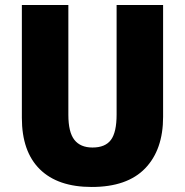

<svg xmlns="http://www.w3.org/2000/svg" viewBox="-20 -734 735 764"><path d="M629 -269Q629 -138 557.5 -64Q486 10 345 10Q210 10 138.5 -60.5Q67 -131 67 -265V-714H252V-277Q252 -208 276 -177.5Q300 -147 348 -147Q399 -147 421.5 -177.5Q444 -208 444 -278V-714H629Z"/></svg>

Font: Noto Sans Lao SemiCondensed Black
Style: Regular
Weight: 900
Width: 4
Designer: Monotype Design Team
Foundry: Monotype Imaging Inc.
Version: Version 2.003; ttfautohint (v1.8.4.7-5d5b)